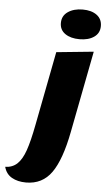

<svg xmlns="http://www.w3.org/2000/svg" viewBox="-179 -789 569 1029"><g transform="rotate(5 105.5 -275.0)"><path d="M328 -670Q328 -632 298 -611Q268 -590 220 -590Q172 -590 142.5 -610.5Q113 -631 113 -668Q113 -707 144.5 -728.5Q176 -750 224 -750Q271 -750 299.5 -729Q328 -708 328 -670ZM1 200Q-44 200 -75.5 182Q-107 164 -117 126Q-78 125 -52.5 101Q-27 77 -9.5 27Q8 -23 25 -112L102 -510L302 -530L217 -91Q188 60 138.5 130Q89 200 1 200Z"/></g></svg>

Font: Sansita ExtraBold Italic
Style: Regular
Weight: 800
Italic angle: -11°
Designer: Pablo Cosgaya
Foundry: Omnibus-Type
Version: Version 1.006